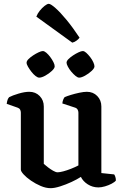

<svg xmlns="http://www.w3.org/2000/svg" viewBox="-20 -980 645 1004"><path d="M245 4Q220 4 193 -7.5Q166 -19 142 -35.5Q118 -52 103.5 -68Q89 -84 89 -93V-391Q89 -400 85 -407Q81 -414 72 -417L15 -437Q17 -451 20 -459Q23 -467 28 -472Q45 -481 77 -490.5Q109 -500 133 -500Q166 -500 187.5 -478Q209 -456 209 -423V-123Q218 -115 231 -105Q244 -95 258 -87Q272 -79 281 -79Q292 -79 311 -84Q330 -89 351.5 -97.5Q373 -106 390 -115V-391Q390 -399 386 -406.5Q382 -414 373 -417L306 -439Q307 -451 311 -460Q315 -469 318 -472Q329 -477 350 -483.5Q371 -490 394.5 -495Q418 -500 434 -500Q467 -500 488.5 -478Q510 -456 510 -423V-75L577 -68Q580 -64 583 -55.5Q586 -47 586 -36Q580 -28 564 -19.5Q548 -11 529 -5.5Q510 0 495 0Q464 0 439 -16Q414 -32 403 -55Q383 -42 354 -28.5Q325 -15 295 -5.5Q265 4 245 4ZM394 -574Q386 -574 375 -583Q364 -592 353 -605Q342 -618 335 -631.5Q328 -645 328 -652Q328 -661 338 -671Q348 -681 362.5 -690.5Q377 -700 391 -706.5Q405 -713 413 -713Q421 -713 431 -704Q441 -695 451.5 -681.5Q462 -668 468 -654.5Q474 -641 474 -633Q474 -623 459 -609Q444 -595 425 -584.5Q406 -574 394 -574ZM185 -574Q177 -574 166 -582.5Q155 -591 144.5 -604.5Q134 -618 126.5 -631Q119 -644 119 -652Q119 -661 129 -671Q139 -681 153.5 -690.5Q168 -700 182 -706.5Q196 -713 204 -713Q212 -713 222.5 -704Q233 -695 243 -681.5Q253 -668 259.5 -655Q266 -642 266 -633Q266 -623 251 -609Q236 -595 217 -584.5Q198 -574 185 -574ZM358 -757 170 -893Q176 -909 188 -924Q200 -939 213.5 -949.5Q227 -960 235 -960Q245 -960 270 -938Q295 -916 328 -876Q361 -836 396 -783Q392 -777 381.5 -768.5Q371 -760 358 -757Z"/></svg>

Font: Texturina Medium 12pt SemiBold
Style: Regular
Weight: 600
Version: Version 1.002